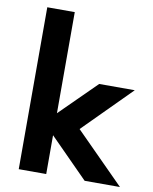

<svg xmlns="http://www.w3.org/2000/svg" viewBox="-87 -847 729 913"><g transform="rotate(10 277.5 -391.0)"><path d="M199.5 0H66.8V-781.8H199.5V-293.6L373.2 -465.5H545L318.6 -238.2L555.5 0H385L199.5 -187.3Z"/></g></svg>

Font: Spartan MB
Style: Bold
Weight: 700
Designer: Matt Bailey, Mirko Velimirovic
Foundry: Matt Bailey
Version: Version 1.005